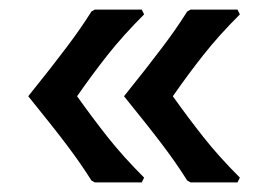

<svg xmlns="http://www.w3.org/2000/svg" viewBox="-20 -441 571 401"><path d="M281 -411Q237 -367 205 -326.5Q173 -286 141 -240Q173 -195 205 -154.5Q237 -114 281 -70L276 -60H178L171 -64Q159 -83 146.5 -101Q134 -119 118.5 -139.5Q103 -160 83.5 -184.5Q64 -209 39 -240Q64 -271 83.5 -296Q103 -321 118.5 -341.5Q134 -362 146.5 -380Q159 -398 171 -417L178 -421H276ZM481 -411Q437 -367 405 -326.5Q373 -286 341 -240Q373 -195 405 -154.5Q437 -114 481 -70L476 -60H378L371 -64Q359 -83 346.5 -101Q334 -119 318.5 -139.5Q303 -160 283.5 -184.5Q264 -209 239 -240Q264 -271 283.5 -296Q303 -321 318.5 -341.5Q334 -362 346.5 -380Q359 -398 371 -417L378 -421H476Z"/></svg>

Font: QuattrocentoBold
Style: Bold
Weight: 700
Designer: Pablo Impallari
Foundry: Pablo Impallari, Igino Marini, Branda Gallo
Version: Version 2.000